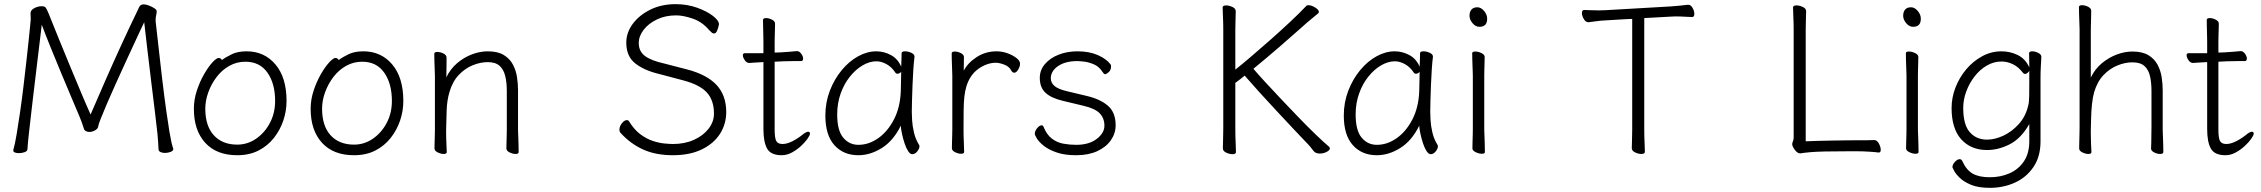

<svg xmlns="http://www.w3.org/2000/svg" viewBox="-20 -731 10882 924"><path d="M729 -628Q746 -472 758.5 -367.5Q771 -263 780 -199Q789 -135 795 -99.5Q801 -64 805 -46.5Q809 -29 813 -18Q813 -17 813.5 -16Q814 -15 814 -14Q814 -5 801 0Q788 5 774 5Q762 5 753 1Q744 -3 743 -11Q742 -32 741 -47.5Q740 -63 738 -85Q733 -131 725 -197.5Q717 -264 707.5 -340Q698 -416 689.5 -490Q681 -564 674 -624Q671 -619 658 -590.5Q645 -562 625 -519.5Q605 -477 582 -426.5Q559 -376 536 -325.5Q513 -275 494.5 -231.5Q476 -188 464.5 -159Q453 -130 453 -124Q452 -112 438 -104Q424 -96 410 -96Q401 -96 393.5 -100Q386 -104 384 -111Q379 -127 372.5 -145Q366 -163 363 -169Q348 -205 325 -259Q302 -313 276 -375.5Q250 -438 225 -499.5Q200 -561 181 -612Q166 -485 155 -395.5Q144 -306 137 -245Q130 -184 125.5 -145.5Q121 -107 118.5 -83.5Q116 -60 114.5 -44Q113 -28 112 -12Q111 -3 98 1.5Q85 6 71 6Q60 6 52 3Q44 0 44 -6V-9Q52 -37 60 -84.5Q68 -132 76.5 -190.5Q85 -249 92.5 -311.5Q100 -374 106.5 -432Q113 -490 118 -537Q123 -584 125.5 -611.5Q128 -639 128 -639Q128 -647 127.5 -652.5Q127 -658 127 -663Q127 -665 127 -668Q127 -671 128 -673Q130 -684 146.5 -692.5Q163 -701 180 -701Q194 -701 199 -695.5Q204 -690 214 -666Q238 -606 265 -539.5Q292 -473 319.5 -407Q347 -341 371.5 -282.5Q396 -224 416 -180Q449 -257 487 -343.5Q525 -430 564 -515Q603 -600 638 -672Q644 -685 650 -697.5Q656 -710 672 -710Q682 -710 696.5 -704.5Q711 -699 722.5 -691.5Q734 -684 734 -677Q734 -667 731.5 -657.5Q729 -648 729 -635Z M1048 -442Q1068 -457 1096.5 -470.5Q1125 -484 1167 -484Q1252 -484 1305.5 -421Q1359 -358 1359 -245Q1359 -197 1343.5 -151Q1328 -105 1298 -67Q1268 -29 1224 -6.5Q1180 16 1122 16Q1022 16 967.5 -44Q913 -104 913 -207Q913 -252 927.5 -295.5Q942 -339 962.5 -374.5Q983 -410 1002.5 -431Q1022 -452 1032 -452Q1043 -452 1048 -442ZM1122 -35Q1171 -35 1212.5 -63.5Q1254 -92 1279 -139.5Q1304 -187 1304 -245Q1304 -329 1267 -381.5Q1230 -434 1161 -434Q1119 -434 1083.5 -414Q1048 -394 1022.5 -360.5Q997 -327 982.5 -287Q968 -247 968 -208Q968 -125 1009 -80Q1050 -35 1122 -35Z M1610 -442Q1630 -457 1658.5 -470.5Q1687 -484 1729 -484Q1814 -484 1867.5 -421Q1921 -358 1921 -245Q1921 -197 1905.5 -151Q1890 -105 1860 -67Q1830 -29 1786 -6.5Q1742 16 1684 16Q1584 16 1529.5 -44Q1475 -104 1475 -207Q1475 -252 1489.5 -295.5Q1504 -339 1524.5 -374.5Q1545 -410 1564.5 -431Q1584 -452 1594 -452Q1605 -452 1610 -442ZM1684 -35Q1733 -35 1774.5 -63.5Q1816 -92 1841 -139.5Q1866 -187 1866 -245Q1866 -329 1829 -381.5Q1792 -434 1723 -434Q1681 -434 1645.5 -414Q1610 -394 1584.5 -360.5Q1559 -327 1544.5 -287Q1530 -247 1530 -208Q1530 -125 1571 -80Q1612 -35 1684 -35Z M2419 -294Q2419 -334 2411.5 -365Q2404 -396 2384.5 -414Q2365 -432 2327 -432Q2292 -432 2255 -417Q2218 -402 2188 -370.5Q2158 -339 2143 -288Q2131 -248 2129.5 -198.5Q2128 -149 2127 -105V-91Q2127 -63 2128.5 -38.5Q2130 -14 2130 1Q2130 10 2115 10Q2102 10 2086.5 2.5Q2071 -5 2071 -17Q2071 -25 2071.5 -43.5Q2072 -62 2072.5 -80Q2073 -98 2073 -105V-365Q2073 -375 2072 -396Q2071 -417 2070.5 -439Q2070 -461 2070 -472Q2070 -481 2085 -481Q2099 -481 2114 -473.5Q2129 -466 2129 -454Q2129 -446 2129 -428.5Q2129 -411 2128.5 -392Q2128 -373 2128 -359Q2148 -400 2180.5 -427.5Q2213 -455 2251.5 -469.5Q2290 -484 2327 -484Q2375 -484 2404 -466.5Q2433 -449 2448 -421Q2463 -393 2468 -360.5Q2473 -328 2473 -298V-105Q2473 -99 2474 -78Q2475 -57 2475.5 -34Q2476 -11 2476 1Q2476 10 2461 10Q2448 10 2432.5 2.5Q2417 -5 2417 -17Q2417 -25 2417.5 -41.5Q2418 -58 2418.5 -76Q2419 -94 2419 -105Z M3152 -375Q3080 -392 3037 -426Q2994 -460 2994 -526Q2994 -574 3025 -616Q3056 -658 3109.5 -684.5Q3163 -711 3231 -711Q3287 -711 3334.5 -694Q3382 -677 3411 -654.5Q3440 -632 3440 -614Q3440 -614 3437.5 -603Q3435 -592 3430 -581Q3425 -570 3416 -570Q3409 -570 3403 -576.5Q3397 -583 3392 -587Q3359 -626 3313.5 -641.5Q3268 -657 3234 -657Q3182 -657 3141.5 -637.5Q3101 -618 3077.5 -587.5Q3054 -557 3054 -524Q3054 -484 3084 -461.5Q3114 -439 3178 -425L3286 -397Q3382 -372 3428.5 -322Q3475 -272 3475 -192Q3475 -134 3445 -87Q3415 -40 3357.5 -12Q3300 16 3218 16Q3135 16 3074 -12Q3013 -40 2966 -92Q2961 -97 2961 -107Q2961 -123 2973 -138Q2985 -153 2997 -153Q3004 -153 3008 -146Q3032 -107 3061.5 -85Q3091 -63 3121 -53Q3151 -43 3177 -40.5Q3203 -38 3219 -38Q3275 -38 3319.5 -58Q3364 -78 3390 -111.5Q3416 -145 3416 -184Q3416 -248 3382 -285.5Q3348 -323 3269 -344Z M3850 -89Q3862 -97 3869 -97Q3878 -97 3878 -88Q3878 -80 3866 -63Q3854 -46 3834.5 -28Q3815 -10 3791 3Q3767 16 3742 16Q3690 16 3672 -15.5Q3654 -47 3654 -110V-432H3650Q3628 -431 3607 -429.5Q3586 -428 3586 -428Q3573 -428 3564 -441.5Q3555 -455 3555 -465Q3555 -475 3565 -475H3654V-528Q3654 -538 3653.5 -559Q3653 -580 3652.5 -602Q3652 -624 3652 -635Q3652 -644 3667 -644Q3680 -644 3695 -636.5Q3710 -629 3710 -617Q3710 -609 3709.5 -592.5Q3709 -576 3708.5 -558Q3708 -540 3708 -528V-478L3738 -479Q3756 -480 3780 -482Q3804 -484 3814 -485H3815Q3827 -485 3836 -472.5Q3845 -460 3845 -449Q3845 -437 3835 -437Q3825 -437 3797 -437Q3769 -437 3749 -436L3708 -434V-108Q3708 -66 3716 -52Q3724 -38 3746 -38Q3767 -38 3793 -51Q3819 -64 3845 -85Z M4381 -457Q4378 -435 4375.5 -398.5Q4373 -362 4371.5 -321.5Q4370 -281 4369 -246Q4368 -211 4368 -193Q4368 -180 4369.5 -152.5Q4371 -125 4378.5 -93Q4386 -61 4403 -34Q4405 -30 4405 -27Q4405 -16 4394.5 -2.5Q4384 11 4370 11Q4360 11 4350.5 -3.5Q4341 -18 4333.5 -40.5Q4326 -63 4321 -86Q4316 -109 4315 -126Q4279 -53 4223.5 -18.5Q4168 16 4111 16Q4039 16 3995.5 -32.5Q3952 -81 3952 -175Q3952 -238 3973.5 -294Q3995 -350 4030.5 -393Q4066 -436 4109.5 -460Q4153 -484 4197 -484Q4234 -484 4267.5 -466Q4301 -448 4317 -410Q4318 -433 4318.5 -450.5Q4319 -468 4319 -475Q4319 -484 4336 -484Q4350 -484 4365.5 -477Q4381 -470 4381 -459ZM4317 -386Q4315 -382 4309.5 -379Q4304 -376 4299 -376Q4293 -376 4290 -380Q4271 -409 4246 -422.5Q4221 -436 4198 -436Q4165 -436 4131.5 -416.5Q4098 -397 4070 -362Q4042 -327 4025.5 -280.5Q4009 -234 4009 -180Q4009 -103 4038 -68.5Q4067 -34 4111 -34Q4161 -34 4206.5 -66Q4252 -98 4282 -156Q4312 -214 4315 -291Q4316 -306 4316 -333.5Q4316 -361 4317 -386Z M4563 -367Q4563 -377 4562 -398Q4561 -419 4560.5 -441Q4560 -463 4560 -474Q4560 -483 4575 -483Q4589 -483 4604 -475.5Q4619 -468 4619 -456Q4619 -444 4618.5 -426.5Q4618 -409 4618 -391Q4638 -429 4680.5 -456.5Q4723 -484 4776 -484Q4803 -484 4829 -474.5Q4855 -465 4872 -451.5Q4889 -438 4889 -425Q4889 -411 4880 -396Q4871 -381 4861 -381Q4853 -381 4847 -391Q4837 -411 4813 -420Q4789 -429 4773 -429Q4730 -429 4689 -400Q4648 -371 4631 -316Q4624 -293 4621 -266Q4618 -239 4617.5 -201Q4617 -163 4617 -106Q4617 -75 4618.5 -46Q4620 -17 4620 0Q4620 9 4605 9Q4592 9 4576.5 1.5Q4561 -6 4561 -18Q4561 -26 4561.5 -44.5Q4562 -63 4562.5 -81Q4563 -99 4563 -106Z M5094 -246Q5039 -259 5011.5 -284.5Q4984 -310 4984 -356Q4984 -394 5009 -423Q5034 -452 5075 -468Q5116 -484 5165 -484Q5222 -484 5263 -466Q5304 -448 5324 -422Q5327 -419 5327 -412Q5327 -394 5316 -384Q5305 -374 5298 -374Q5294 -374 5291.5 -377.5Q5289 -381 5285 -386Q5269 -411 5244 -421.5Q5219 -432 5197 -434.5Q5175 -437 5165 -437Q5107 -437 5072 -413Q5037 -389 5037 -354Q5037 -333 5054.5 -317.5Q5072 -302 5115 -292L5211 -269Q5275 -254 5312 -222Q5349 -190 5349 -128Q5349 -89 5326 -56Q5303 -23 5260.5 -3.5Q5218 16 5159 16Q5103 16 5064.5 2.5Q5026 -11 5003 -29.5Q4980 -48 4970 -64.5Q4960 -81 4960 -87Q4960 -101 4971.5 -114.5Q4983 -128 4993 -128Q4999 -128 5002 -121Q5017 -83 5042 -64Q5067 -45 5097.5 -39.5Q5128 -34 5159 -34Q5221 -34 5258 -62.5Q5295 -91 5295 -126Q5295 -162 5272.5 -185.5Q5250 -209 5194 -222Z M5867 -589Q5867 -620 5865.5 -649Q5864 -678 5864 -695Q5864 -705 5881 -705Q5895 -705 5911 -697.5Q5927 -690 5927 -677Q5927 -665 5926 -639.5Q5925 -614 5925 -588V-396Q5952 -417 5996 -454.5Q6040 -492 6090.5 -536.5Q6141 -581 6187.5 -624.5Q6234 -668 6266 -702Q6269 -706 6277 -706Q6291 -706 6309 -695Q6327 -684 6327 -674Q6327 -670 6324 -667Q6309 -654 6289 -638Q6269 -622 6244 -599Q6199 -559 6138.5 -506.5Q6078 -454 6012 -400Q6033 -375 6068.5 -336.5Q6104 -298 6146.5 -253Q6189 -208 6232 -163.5Q6275 -119 6313 -82.5Q6351 -46 6376 -25Q6380 -22 6380 -17Q6380 -8 6364.5 0Q6349 8 6331 8Q6311 8 6301 -5Q6295 -13 6287 -23Q6279 -33 6266 -46Q6238 -75 6201 -114.5Q6164 -154 6122.5 -198.5Q6081 -243 6041.5 -286.5Q6002 -330 5970 -367Q5959 -358 5947.5 -349Q5936 -340 5925 -332V-111Q5925 -77 5926.5 -46.5Q5928 -16 5928 1Q5928 11 5911 11Q5897 11 5881 3.5Q5865 -4 5865 -17Q5865 -29 5866 -56Q5867 -83 5867 -112Z M6876 -457Q6873 -435 6870.5 -398.5Q6868 -362 6866.5 -321.5Q6865 -281 6864 -246Q6863 -211 6863 -193Q6863 -180 6864.5 -152.5Q6866 -125 6873.5 -93Q6881 -61 6898 -34Q6900 -30 6900 -27Q6900 -16 6889.5 -2.5Q6879 11 6865 11Q6855 11 6845.5 -3.5Q6836 -18 6828.5 -40.5Q6821 -63 6816 -86Q6811 -109 6810 -126Q6774 -53 6718.5 -18.5Q6663 16 6606 16Q6534 16 6490.5 -32.5Q6447 -81 6447 -175Q6447 -238 6468.5 -294Q6490 -350 6525.5 -393Q6561 -436 6604.5 -460Q6648 -484 6692 -484Q6729 -484 6762.5 -466Q6796 -448 6812 -410Q6813 -433 6813.5 -450.5Q6814 -468 6814 -475Q6814 -484 6831 -484Q6845 -484 6860.5 -477Q6876 -470 6876 -459ZM6812 -386Q6810 -382 6804.5 -379Q6799 -376 6794 -376Q6788 -376 6785 -380Q6766 -409 6741 -422.5Q6716 -436 6693 -436Q6660 -436 6626.5 -416.5Q6593 -397 6565 -362Q6537 -327 6520.5 -280.5Q6504 -234 6504 -180Q6504 -103 6533 -68.5Q6562 -34 6606 -34Q6656 -34 6701.5 -66Q6747 -98 6777 -156Q6807 -214 6810 -291Q6811 -306 6811 -333.5Q6811 -361 6812 -386Z M7100 -602Q7081 -602 7066.5 -619.5Q7052 -637 7052 -655Q7052 -674 7061.5 -685Q7071 -696 7090 -696Q7107 -696 7122 -678.5Q7137 -661 7137 -641Q7137 -602 7100 -602ZM7068 -368Q7068 -378 7067 -399Q7066 -420 7065.5 -442Q7065 -464 7065 -475Q7065 -483 7080 -483Q7094 -483 7109.5 -475.5Q7125 -468 7125 -457Q7125 -449 7124.5 -432.5Q7124 -416 7123.5 -398Q7123 -380 7123 -368V-105Q7123 -99 7124 -78Q7125 -57 7125.5 -34Q7126 -11 7126 1Q7126 9 7111 9Q7098 9 7082 1.5Q7066 -6 7066 -17Q7066 -25 7066.5 -43.5Q7067 -62 7067.5 -80Q7068 -98 7068 -105Z M7835 -640H7834Q7829 -640 7809 -639Q7789 -638 7765.5 -636.5Q7742 -635 7725 -634Q7708 -633 7708 -633Q7683 -632 7659.5 -628.5Q7636 -625 7625 -624H7624Q7611 -624 7602 -639.5Q7593 -655 7593 -668Q7593 -683 7604 -683Q7612 -683 7632 -682Q7652 -681 7675 -681Q7683 -681 7691.5 -681.5Q7700 -682 7707 -682L8019 -700Q8042 -702 8066 -704Q8090 -706 8102 -708H8105Q8117 -708 8125.5 -693Q8134 -678 8134 -664Q8134 -649 8123 -649Q8113 -649 8090 -650.5Q8067 -652 8043 -652Q8037 -652 8031 -651.5Q8025 -651 8020 -651L7893 -644V-106Q7893 -75 7894.5 -46Q7896 -17 7896 0Q7896 5 7891 7.5Q7886 10 7879 10Q7865 10 7849 2.5Q7833 -5 7833 -18Q7833 -30 7834 -55.5Q7835 -81 7835 -107Z M9020 3Q9007 1 8976 -1Q8945 -3 8917 -3H8876Q8806 -3 8763 -2Q8720 -1 8696 1Q8672 3 8661.5 4.5Q8651 6 8646 7H8643Q8630 7 8617.5 -10Q8605 -27 8605 -37Q8605 -44 8608.5 -51Q8612 -58 8612 -70V-589Q8612 -620 8610.5 -649Q8609 -678 8609 -695Q8609 -705 8626 -705Q8640 -705 8656 -697.5Q8672 -690 8672 -677Q8672 -665 8671 -639.5Q8670 -614 8670 -588V-51Q8693 -52 8725.5 -53Q8758 -54 8794 -54.5Q8830 -55 8862 -55.5Q8894 -56 8916 -56Q8939 -56 8962.5 -56Q8986 -56 8999 -57H9000Q9013 -57 9022 -40.5Q9031 -24 9031 -10Q9031 3 9022 3Z M9187 -602Q9168 -602 9153.5 -619.5Q9139 -637 9139 -655Q9139 -674 9148.5 -685Q9158 -696 9177 -696Q9194 -696 9209 -678.5Q9224 -661 9224 -641Q9224 -602 9187 -602ZM9155 -368Q9155 -378 9154 -399Q9153 -420 9152.5 -442Q9152 -464 9152 -475Q9152 -483 9167 -483Q9181 -483 9196.5 -475.5Q9212 -468 9212 -457Q9212 -449 9211.5 -432.5Q9211 -416 9210.5 -398Q9210 -380 9210 -368V-105Q9210 -99 9211 -78Q9212 -57 9212.5 -34Q9213 -11 9213 1Q9213 9 9198 9Q9185 9 9169 1.5Q9153 -6 9153 -17Q9153 -25 9153.5 -43.5Q9154 -62 9154.5 -80Q9155 -98 9155 -105Z M9746 -134Q9706 -64 9651.5 -36.5Q9597 -9 9543 -9Q9465 -9 9418.5 -60.5Q9372 -112 9372 -211Q9372 -262 9391 -310.5Q9410 -359 9443 -398Q9476 -437 9519.5 -460.5Q9563 -484 9611 -484Q9654 -484 9690.5 -466Q9727 -448 9746 -407Q9746 -430 9745.5 -447Q9745 -464 9745 -475Q9745 -484 9761 -484Q9774 -484 9789 -476.5Q9804 -469 9804 -458V-457Q9803 -438 9801.5 -411Q9800 -384 9800 -358V-50Q9800 22 9766.5 72Q9733 122 9677.5 147.5Q9622 173 9556 173Q9501 173 9466 158.5Q9431 144 9411.5 125Q9392 106 9384 90.5Q9376 75 9376 74Q9376 61 9388 48Q9400 35 9411 35Q9420 35 9424 45Q9443 87 9473.5 104.5Q9504 122 9556 122Q9608 122 9651 103Q9694 84 9720 45.5Q9746 7 9746 -51ZM9746 -390Q9743 -385 9737 -380Q9731 -375 9725 -375Q9720 -375 9716 -380Q9694 -409 9667 -422Q9640 -435 9612 -435Q9575 -435 9541.5 -415.5Q9508 -396 9482.5 -363Q9457 -330 9442.5 -290.5Q9428 -251 9428 -212Q9428 -131 9459.5 -95Q9491 -59 9543 -59Q9580 -59 9621 -78Q9662 -97 9695.5 -134Q9729 -171 9741 -224Q9745 -237 9745.5 -269.5Q9746 -302 9746 -340Z M10332 -17Q10333 -25 10333 -44Q10333 -63 10333.5 -83.5Q10334 -104 10334 -115V-293Q10334 -333 10327 -364Q10320 -395 10300.5 -413Q10281 -431 10242 -431Q10207 -431 10170 -416Q10133 -401 10103 -369.5Q10073 -338 10058 -287Q10051 -262 10047.5 -228Q10044 -194 10043.5 -161.5Q10043 -129 10042 -105V-89Q10042 -65 10043 -42Q10044 -19 10045 1Q10045 10 10030 10Q10017 10 10001.5 2.5Q9986 -5 9986 -17Q9986 -25 9986.5 -46Q9987 -67 9987.5 -87.5Q9988 -108 9988 -115V-590Q9988 -600 9987 -621Q9986 -642 9985.5 -664Q9985 -686 9985 -697Q9985 -706 10000 -706Q10014 -706 10029 -698.5Q10044 -691 10044 -679Q10044 -671 10043.5 -652Q10043 -633 10042.5 -612.5Q10042 -592 10042 -580V-358Q10062 -399 10095 -426.5Q10128 -454 10166.5 -468.5Q10205 -483 10242 -483Q10290 -483 10319 -465.5Q10348 -448 10363 -420Q10378 -392 10383 -359.5Q10388 -327 10388 -297V-105Q10388 -99 10389 -78Q10390 -57 10390.5 -34Q10391 -11 10391 1Q10391 10 10375 10Q10362 10 10347 2.5Q10332 -5 10332 -16Z M10798 -89Q10810 -97 10817 -97Q10826 -97 10826 -88Q10826 -80 10814 -63Q10802 -46 10782.5 -28Q10763 -10 10739 3Q10715 16 10690 16Q10638 16 10620 -15.5Q10602 -47 10602 -110V-432H10598Q10576 -431 10555 -429.5Q10534 -428 10534 -428Q10521 -428 10512 -441.5Q10503 -455 10503 -465Q10503 -475 10513 -475H10602V-528Q10602 -538 10601.5 -559Q10601 -580 10600.5 -602Q10600 -624 10600 -635Q10600 -644 10615 -644Q10628 -644 10643 -636.5Q10658 -629 10658 -617Q10658 -609 10657.5 -592.5Q10657 -576 10656.5 -558Q10656 -540 10656 -528V-478L10686 -479Q10704 -480 10728 -482Q10752 -484 10762 -485H10763Q10775 -485 10784 -472.5Q10793 -460 10793 -449Q10793 -437 10783 -437Q10773 -437 10745 -437Q10717 -437 10697 -436L10656 -434V-108Q10656 -66 10664 -52Q10672 -38 10694 -38Q10715 -38 10741 -51Q10767 -64 10793 -85Z"/></svg>

Font: Moon Stars Kai T Light
Style: Regular
Weight: 300
Designer: GuiWonder
Version: Version 1.101